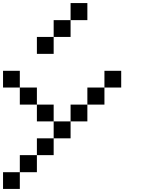

<svg xmlns="http://www.w3.org/2000/svg" viewBox="-20 -1243 929 1263"><path d="M0 0Q0 -27.3 0 -110.4Q27.3 -110.4 110.4 -110.4Q110.4 -83 110.4 0Q83 0 0 0ZM110.4 -110.4Q110.4 -138.7 110.4 -222.7Q138.7 -222.7 222.7 -222.7Q222.7 -194.3 222.7 -110.4Q194.3 -110.4 110.4 -110.4ZM222.7 -222.7Q222.7 -250 222.7 -333Q250 -333 333 -333Q333 -305.7 333 -222.7Q305.7 -222.7 222.7 -222.7ZM333 -333Q333 -360.4 333 -444.3Q360.4 -444.3 444.3 -444.3Q444.3 -417 444.3 -333Q417 -333 333 -333ZM222.7 -444.3Q222.7 -471.7 222.7 -554.7Q250 -554.7 333 -554.7Q333 -527.3 333 -444.3Q305.7 -444.3 222.7 -444.3ZM444.3 -444.3Q444.3 -471.7 444.3 -554.7Q471.7 -554.7 554.7 -554.7Q554.7 -527.3 554.7 -444.3Q527.3 -444.3 444.3 -444.3ZM110.4 -554.7Q110.4 -583 110.4 -667Q138.7 -667 222.7 -667Q222.7 -638.7 222.7 -554.7Q194.3 -554.7 110.4 -554.7ZM554.7 -554.7Q554.7 -583 554.7 -667Q583 -667 667 -667Q667 -638.7 667 -554.7Q638.7 -554.7 554.7 -554.7ZM0 -667Q0 -694.3 0 -777.3Q27.3 -777.3 110.4 -777.3Q110.4 -750 110.4 -667Q83 -667 0 -667ZM667 -667Q667 -694.3 667 -777.3Q694.3 -777.3 777.3 -777.3Q777.3 -750 777.3 -667Q750 -667 667 -667ZM222.7 -888.7Q222.7 -917 222.7 -1000Q250 -1000 333 -1000Q333 -972.7 333 -888.7Q305.7 -888.7 222.7 -888.7ZM333 -1000Q333 -1027.3 333 -1110.4Q360.4 -1110.4 444.3 -1110.4Q444.3 -1083 444.3 -1000Q417 -1000 333 -1000ZM444.3 -1110.4Q444.3 -1138.7 444.3 -1222.7Q471.7 -1222.7 554.7 -1222.7Q554.7 -1194.3 554.7 -1110.4Q527.3 -1110.4 444.3 -1110.4Z"/></svg>

Font: Ingsat TST_CRD
Style: Regular
Weight: 300
Designer: Tofik Waleny
Version: 1.0